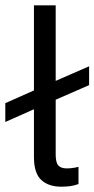

<svg xmlns="http://www.w3.org/2000/svg" viewBox="-58 -694 356 724"><path d="M173 10Q125 10 97.5 -15.5Q70 -41 70 -102V-282L-38 -234V-305L70 -353V-674H152V-389L278 -444V-373L152 -318V-111Q152 -81 162 -70Q172 -59 193 -59Q216 -59 238 -65V0Q222 6 206 8Q190 10 173 10Z"/></svg>

Font: Kanit Light
Style: Regular
Weight: 300
Designer: Katatrad Team
Foundry: CadsonDemak
Version: Version 2.000; ttfautohint (v1.8.3)